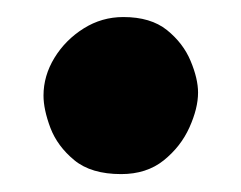

<svg xmlns="http://www.w3.org/2000/svg" viewBox="-20 -153 279 222"><path d="M30.3 -42.5Q30.3 -65.4 43 -86.2Q55.7 -106.9 76.7 -120.1Q97.7 -133.3 122.6 -133.3Q154.3 -133.3 173.1 -118.2Q191.9 -103 200.4 -82.5Q209 -62 209 -45.9Q209 -27.8 199 -5.6Q189 16.6 169.2 32.5Q149.4 48.3 120.1 48.3Q85.4 48.3 65.9 32.2Q46.4 16.1 38.3 -5.1Q30.3 -26.4 30.3 -42.5Z"/></svg>

Font: Mikhak ExtraBold
Style: Regular
Weight: 800
Designer: Amin Abedi
Version: Version 3.3